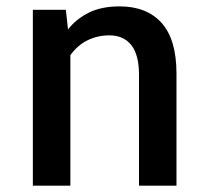

<svg xmlns="http://www.w3.org/2000/svg" viewBox="-20 -585 659 605"><path d="M83.5 -554.2H187.5L194.3 -492.2Q219.7 -524.9 259.5 -544.9Q299.3 -564.9 356.9 -564.9Q442.4 -564.9 489.3 -512.7Q536.1 -460.4 536.1 -353V0H418V-349.1Q418 -412.6 393.6 -443.1Q369.1 -473.6 324.7 -473.6Q288.1 -473.6 256.3 -458.3Q224.6 -442.9 201.7 -411.1V0H83.5Z"/></svg>

Font: Tauri
Style: Regular
Weight: 400
Designer: Yvonne Schüttler
Foundry: Yvonne Schüttler
Version: Version 1.003; ttfautohint (v0.93.8-669f) -l 13 -r 13 -G 200